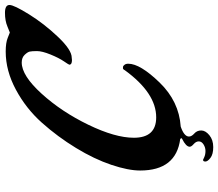

<svg xmlns="http://www.w3.org/2000/svg" viewBox="-74 -668 898 791"><g transform="rotate(-90 375.5 -272.0)"><path d="M209 57Q209 68 221.5 79Q234 90 234 107.5Q234 125 214.5 141Q195 157 165.5 157Q136 157 121 145.5Q106 134 106 124.5Q106 115 113 115L124 120Q135 125 149.5 125Q164 125 176.5 117Q189 109 189 97.5Q189 86 178 76.5Q167 67 167 60Q167 45 199 29Q202 28 202 26Q202 24 199 21Q69 4 69 -144Q69 -193 92.5 -263Q116 -333 162 -408.5Q208 -484 266 -549Q324 -614 402 -656Q480 -698 559 -698Q596 -698 616 -689.5Q636 -681 637.5 -681Q639 -681 662.5 -691Q686 -701 718.5 -701Q751 -701 751 -682.5Q751 -664 712.5 -602Q674 -540 620 -483Q566 -426 534 -426Q530 -425 524 -425Q505 -425 505 -436Q505 -438 519 -458.5Q533 -479 547 -513.5Q561 -548 561 -569Q561 -590 559 -599Q557 -608 545.5 -620Q534 -632 514 -632Q460 -632 385.5 -550Q311 -468 257.5 -357.5Q204 -247 204 -170Q204 -78 288 -78Q388 -78 482 -207Q486 -215 490.5 -215Q495 -215 497.5 -214.5Q500 -214 504.5 -208.5Q509 -203 509 -193Q509 -144 431.5 -64Q354 16 250 23Q209 37 209 57Z"/></g></svg>

Font: Condiment
Style: Regular
Weight: 400
Designer: Angel Koziupa, Alejandro Paul
Foundry: Angel Koziupa, Alejandro Paul
Version: Version 1.001